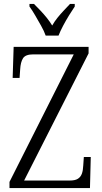

<svg xmlns="http://www.w3.org/2000/svg" viewBox="-20 -951 514 971"><path d="M28 0V-31L353 -676H148Q109 -676 96.5 -656.5Q84 -637 82 -600L79 -557H44L49 -714H428V-681L102 -38H333Q360 -38 374 -47Q388 -56 394 -72.5Q400 -89 401 -114L404 -157H439L435 0ZM211 -771Q203 -794 188 -820.5Q173 -847 158 -873Q143 -899 129 -918V-931H152Q170 -913 186 -896Q202 -879 216.5 -861Q231 -843 244 -822Q256 -843 270.5 -861Q285 -879 301 -896Q317 -913 334 -931H358V-918Q345 -899 329 -873Q313 -847 299 -820.5Q285 -794 276 -771Z"/></svg>

Font: Noto Serif Khmer Condensed Light
Style: Regular
Weight: 300
Width: 3
Designer: Danh Hong and the Monotype Design Team
Foundry: Monotype Imaging Inc.
Version: Version 2.004